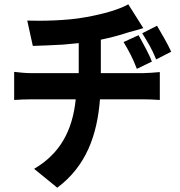

<svg xmlns="http://www.w3.org/2000/svg" viewBox="-20 -803 840 895"><path d="M446 -340H647C668 -340 704 -339 725 -337V-467C707 -465 661 -462 645 -462H450V-618C498 -628 539 -639 578 -652C591 -656 621 -663 648 -672L578 -783C537 -759 460 -737 380 -723C291 -706 169 -705 107 -707L133 -589C169 -590 220 -592 273 -595L284 -596C305 -598 327 -600 347 -602V-462H128C103 -462 68 -465 46 -468V-337C67 -339 105 -340 129 -340H333C318 -193 259 -86 139 -16L247 72C382 -29 433 -173 446 -340ZM778 -562C761 -600 732 -648 712 -683L643 -648C669 -605 686 -580 708 -526L778 -562ZM688 -516C673 -556 645 -603 626 -639L556 -607C582 -563 597 -536 618 -482L688 -516Z"/></svg>

Font: Glow Sans TC Compressed
Style: Bold
Weight: 700
Width: 2
Designer: Ryoko NISHIZUKA (kana, bopomofo & ideographs); Paul D. Hunt (Latin, Greek & Cyrillic); Sandoll Communications, Soo-young
Version: Version 0.93